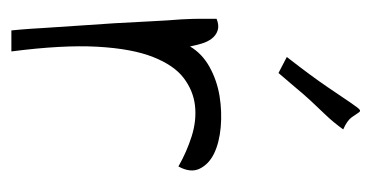

<svg xmlns="http://www.w3.org/2000/svg" viewBox="-178 -496 656 339"><g transform="rotate(90 149.5 -326.0)"><path d="M12.7 -380.9Q24.4 -385.7 33.2 -382.8Q42 -379.9 47.9 -372.1Q53.7 -364.3 56.6 -354Q59.6 -343.8 61.5 -334Q74.2 -355.5 98.1 -368.7Q122.1 -381.8 149.4 -386.2Q176.8 -390.6 204.1 -388.2Q231.4 -385.7 250.5 -376.5Q269.5 -367.2 277.3 -351.1Q285.2 -335 273.4 -313.5Q248 -328.1 220.2 -336.9Q192.4 -345.7 166 -342.8Q139.6 -339.8 117.2 -322.8Q94.7 -305.7 80.1 -268.6Q65.4 -231.4 62 -170.4Q58.6 -109.4 70.3 -18.6H33.2Q33.2 -18.6 31.7 -34.7Q30.3 -50.8 28.8 -77.1Q27.3 -103.5 24.9 -135.7Q22.5 -168 20.5 -201.2Q18.6 -234.4 17.1 -265.1Q15.6 -295.9 13.7 -318.4Q13.7 -321.3 13.2 -330.1Q12.7 -338.9 12.7 -349.1Q12.7 -359.4 12.7 -368.2Q12.7 -377 12.7 -380.9ZM208 -604.5Q195.3 -586.9 182.6 -573.7Q169.9 -560.5 157.7 -547.4Q145.5 -534.2 133.8 -520Q122.1 -505.9 108.4 -490.2L80.1 -504.9Q114.3 -548.8 132.8 -576.2Q151.4 -603.5 160.6 -617.2Q169.9 -630.9 172.9 -633.3Q175.8 -635.7 178.2 -631.8Q180.7 -627.9 186.5 -619.6Q192.4 -611.3 208 -604.5Z"/></g></svg>

Font: Annie Use Your Telescope
Style: Regular
Weight: 400
Designer: Kimberly Geswein
Foundry: Kimberly Geswein
Version: Version 1.002 2001